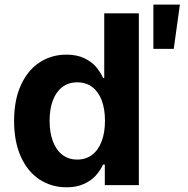

<svg xmlns="http://www.w3.org/2000/svg" viewBox="-20 -784 794 813"><path d="M39.7 -272Q39.7 -362 69.3 -425.3Q98.8 -488.6 149.1 -520.7Q199.3 -552.7 261.1 -552.7Q304.5 -552.7 335.7 -538.1Q366.9 -523.4 385 -502.8Q403 -482.1 416.7 -454H421.4V-727.5H567.9V0H423.8V-87.4H416.7Q403.4 -60.4 384.7 -39.7Q365.9 -18.9 334.8 -4.9Q303.8 9.1 262 9.1Q198.3 9.1 147.8 -23.7Q97.3 -56.6 68.5 -120.1Q39.7 -183.7 39.7 -272ZM424.5 -272.5Q424.5 -322.2 410.8 -358.9Q397 -395.6 370.6 -415.5Q344.2 -435.4 307.1 -435.4Q269.4 -435.4 243.1 -414.8Q216.7 -394.2 203.4 -357.7Q190 -321.1 190 -272.5Q190 -223.9 203.6 -186.7Q217.2 -149.6 243.5 -129Q269.9 -108.3 307.1 -108.3Q343.8 -108.3 370.3 -128.6Q396.8 -149 410.6 -186.1Q424.5 -223.3 424.5 -272.5ZM629.5 -764.4H741.7L715.7 -577.1H629.5Z"/></svg>

Font: Raveo Variable
Style: Regular
Weight: 400
Designer: Jakub Foglar, Rasmus Andersson (Inter)
Foundry: Jakubfoglar.com
Version: Version 1.000;Glyphs 3.2.3 (3260)